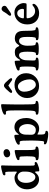

<svg xmlns="http://www.w3.org/2000/svg" viewBox="1344 -2098 941 3670"><g transform="rotate(-90 1815.0 -262.5)"><path d="M31.7 -220.2Q31.7 -271.5 50 -316.2Q68.4 -360.8 98.6 -391.1Q128.9 -421.4 168.2 -438.7Q207.5 -456.1 249.5 -456.1Q298.3 -456.1 340.8 -424.3Q344.2 -422.4 348.4 -419.4Q352.5 -416.5 354.5 -415.3Q356.4 -414.1 358.6 -413.1Q360.8 -412.1 363.3 -412.1Q370.1 -412.1 370.1 -424.8V-471.7Q370.1 -601.1 364.3 -621.1Q360.4 -632.3 347.7 -633.8Q343.8 -634.3 333.7 -631.8Q323.7 -629.4 315.9 -630.4Q308.6 -630.9 304 -636.2Q299.3 -641.6 299.3 -651.4Q299.3 -662.1 307.1 -669.4Q314.9 -676.8 333 -683.1Q363.8 -694.3 408.7 -703.6Q453.6 -712.9 474.1 -712.9Q489.3 -712.9 489.3 -692.4Q489.3 -689 486.3 -616.5Q483.4 -543.9 483.4 -446.8V-301.8Q483.4 -237.8 484.1 -171.9Q484.9 -106 484.9 -104.5Q484.9 -90.8 490.2 -80.1Q495.6 -69.3 505.4 -67.4Q514.2 -65.9 522.5 -68.8Q530.8 -71.8 537.6 -70.8Q554.2 -67.4 554.2 -49.3Q554.2 -27.3 490.7 -5.9Q438 17.1 396.5 17.1Q382.8 17.1 378.7 13.2Q374.5 9.3 374 -4.4Q374 -9.8 373.8 -19.5Q373.5 -29.3 373.5 -35.6Q373.5 -62.5 360.4 -62.5Q357.9 -62.5 355.2 -60.8Q352.5 -59.1 350.3 -56.6Q348.1 -54.2 343.3 -48.3Q338.4 -42.5 334 -37.6Q287.6 12.7 222.2 12.7Q165.5 12.7 121.6 -19.3Q77.6 -51.3 54.7 -104Q31.7 -156.7 31.7 -220.2ZM266.6 -57.6Q310.1 -57.6 339.6 -109.4Q369.1 -161.1 370.1 -232.4L371.1 -276.4Q371.6 -327.6 344.2 -362.3Q316.9 -397 266.6 -397Q219.7 -397 187.5 -354Q155.3 -311 155.3 -236.3Q155.3 -160.2 186.5 -108.9Q217.8 -57.6 266.6 -57.6Z M642.6 -599.1Q642.6 -630.4 670.4 -648.4Q698.2 -666.5 733.9 -666.5Q763.2 -666.5 781.5 -650.4Q799.8 -634.3 799.8 -607.9Q799.8 -577.1 772.7 -557.9Q745.6 -538.6 708.5 -538.6Q680.7 -538.6 661.6 -555.2Q642.6 -571.8 642.6 -599.1ZM663.1 -203.6V-235.8Q663.1 -310.5 659.4 -333.7Q655.8 -356.9 641.6 -360.4Q633.3 -362.3 621.6 -361.6Q609.9 -360.8 606 -361.8Q589.8 -365.7 589.8 -382.3Q589.8 -395 598.6 -402.3Q607.4 -409.7 633.8 -420.9Q660.2 -432.1 703.6 -442.1Q747.1 -452.1 766.1 -452.1Q775.9 -452.1 779.3 -447.3Q782.7 -442.4 782.7 -430.7Q782.7 -425.8 782.5 -383.3Q782.2 -340.8 782.2 -252V-208.5Q782.2 -100.6 790 -74.7Q794.9 -57.1 809.6 -54.7Q814.9 -53.7 823 -53.2Q831.1 -52.7 835.4 -51.3Q849.6 -46.4 849.6 -31.7Q849.6 -10.7 819.8 -0.7Q790 9.3 717.8 9.3Q646.5 9.3 617.2 1.2Q587.9 -6.8 587.9 -27.3Q587.9 -45.4 600.1 -48.8Q605 -50.3 614 -50.5Q623 -50.8 627 -51.8Q634.3 -53.2 641.4 -59.1Q648.4 -64.9 651.4 -73.2Q663.1 -106 663.1 -203.6Z M963.9 -106V-168.5Q963.9 -248.5 961.2 -288.1Q958.5 -327.6 953.1 -341.8Q947.8 -356 936.5 -357.4Q927.2 -358.9 917.5 -356.7Q907.7 -354.5 902.3 -355.5Q884.8 -357.9 884.8 -376Q884.8 -386.7 890.6 -394.8Q896.5 -402.8 911.6 -412.1Q937.5 -429.7 983.2 -444.3Q1028.8 -459 1050.8 -459Q1073.7 -459 1073.7 -437Q1073.7 -431.6 1074 -419.2Q1074.2 -406.7 1074.2 -397.9Q1074.2 -383.8 1075.4 -377.2Q1076.7 -370.6 1079.6 -371.1Q1083 -371.1 1098.1 -393.1Q1119.1 -422.9 1150.4 -440.2Q1181.6 -457.5 1216.3 -457.5Q1275.9 -457.5 1316.9 -427Q1357.9 -396.5 1376.5 -346.2Q1395 -295.9 1395 -229.5Q1395 -167 1369.1 -111.1Q1343.3 -55.2 1296.4 -20.3Q1249.5 14.6 1193.8 14.6Q1140.6 14.6 1103.5 -8.8Q1087.9 -18.6 1084 -18.6Q1078.1 -18.6 1078.1 8.3Q1078.1 90.3 1084.5 107.4Q1091.8 127.9 1112.8 131.8Q1116.2 132.8 1123.8 134Q1131.3 135.3 1134.3 135.7Q1150.4 138.2 1150.4 155.3Q1150.4 170.9 1134.3 179.4Q1118.2 188 1088.9 188Q1038.1 188 985.8 176.3Q935.1 166.5 912.8 154.5Q890.6 142.6 890.6 126Q890.6 117.2 895 111.8Q899.4 106.4 906.7 105.5Q912.6 104.5 921.1 107.7Q929.7 110.8 935.1 110.4Q950.7 108.4 954.1 78.1Q963.9 -21 963.9 -106ZM1169.4 -49.3Q1217.3 -49.3 1248 -94.5Q1278.8 -139.6 1278.8 -206.5Q1278.8 -274.9 1248.8 -322.3Q1218.8 -369.6 1167 -369.6Q1126 -369.6 1101.3 -331.5Q1076.7 -293.5 1076.2 -231.4L1075.2 -131.8Q1074.7 -91.8 1097.9 -70.6Q1121.1 -49.3 1169.4 -49.3Z M1540 -295.4V-437.5Q1540 -546.4 1534.9 -581.5Q1529.8 -616.7 1512.2 -620.1Q1503.4 -622.1 1491.9 -620.4Q1480.5 -618.7 1477.1 -619.1Q1458.5 -621.6 1458.5 -640.6Q1458.5 -652.3 1465.3 -658.9Q1472.2 -665.5 1490.7 -674.8Q1518.6 -689.9 1566.9 -701.2Q1615.2 -712.4 1640.6 -712.4Q1650.9 -712.4 1655 -707.8Q1659.2 -703.1 1659.2 -690.9Q1659.2 -680.2 1656.5 -600.8Q1653.8 -521.5 1653.8 -438.5V-301.8Q1653.8 -96.7 1663.6 -69.8Q1668.5 -55.2 1684.1 -52.7Q1689.9 -51.8 1697.5 -51.3Q1705.1 -50.8 1709 -50.3Q1722.2 -46.4 1722.2 -33.7Q1722.2 -13.7 1694.1 -3.2Q1666 7.3 1592.3 7.3Q1517.1 7.3 1487.5 -0.2Q1458 -7.8 1458 -27.3Q1458 -46.4 1473.1 -48.8Q1477.5 -49.8 1486.6 -49.3Q1495.6 -48.8 1499.5 -49.8Q1506.8 -50.8 1514.4 -56.4Q1522 -62 1525.4 -71.3Q1540 -109.9 1540 -295.4Z M1965.3 -540.5Q1959.5 -536.6 1950.9 -530.3Q1942.4 -523.9 1938.5 -521Q1934.6 -518.1 1928.7 -514.2Q1922.9 -510.3 1919.7 -508.5Q1916.5 -506.8 1912.6 -504.9Q1908.7 -502.9 1905.5 -502.2Q1902.3 -501.5 1899.4 -501.5Q1888.2 -501.5 1881.3 -506.1Q1874.5 -510.7 1874.5 -519.5Q1874.5 -532.7 1891.1 -552.7L1950.7 -619.6Q1970.7 -639.6 1985.4 -648.7Q2000 -657.7 2015.6 -657.7Q2042.5 -657.7 2072.3 -627.9L2133.8 -561Q2156.7 -535.2 2156.7 -519.5Q2156.7 -501.5 2131.8 -501.5Q2128.4 -501.5 2124.3 -502.7Q2120.1 -503.9 2116.7 -505.6Q2113.3 -507.3 2106.9 -511.5Q2100.6 -515.6 2096.4 -518.6Q2092.3 -521.5 2082.5 -528.6Q2072.8 -535.6 2065.9 -540.5Q2027.8 -568.8 2015.6 -574.2Q2003.4 -568.8 1965.3 -540.5ZM1776.4 -216.3Q1776.4 -316.9 1848.6 -386.5Q1920.9 -456.1 2029.8 -456.1Q2127 -456.1 2189 -394.3Q2251 -332.5 2251 -232.9Q2251 -128.9 2180.9 -57.9Q2110.8 13.2 2005.9 13.2Q1907.2 13.2 1841.8 -52Q1776.4 -117.2 1776.4 -216.3ZM2029.8 -48.8Q2073.2 -48.8 2103.3 -82.5Q2133.3 -116.2 2133.3 -166.5Q2133.3 -217.3 2116.9 -268.3Q2100.6 -319.3 2068.6 -355.2Q2036.6 -391.1 1998 -391.1Q1956.1 -391.1 1927 -357.4Q1897.9 -323.7 1897.9 -271Q1897.9 -218.8 1914.6 -168Q1931.2 -117.2 1962.2 -83Q1993.2 -48.8 2029.8 -48.8Z M2378.9 -212.4V-248Q2378.9 -294.9 2376.5 -317.1Q2374 -339.4 2369.4 -347.2Q2364.7 -355 2354.5 -357.4Q2345.7 -359.4 2334.2 -358.9Q2322.8 -358.4 2318.4 -359.9Q2302.2 -363.3 2302.2 -380.4Q2302.2 -391.1 2309.1 -398.2Q2315.9 -405.3 2335 -414.6Q2363.8 -427.7 2404.8 -439.9Q2445.8 -452.1 2470.2 -452.1Q2480.5 -452.1 2484.6 -447.5Q2488.8 -442.9 2488.8 -431.6Q2488.8 -422.4 2490 -404.3Q2491.2 -386.2 2491.2 -369.1Q2491.2 -348.1 2500 -348.1Q2501.5 -348.1 2502.9 -348.6Q2504.4 -349.1 2505.6 -350.1Q2506.8 -351.1 2507.8 -352.3Q2508.8 -353.5 2510 -355.7Q2511.2 -357.9 2512.2 -359.6Q2513.2 -361.3 2514.9 -364.5Q2516.6 -367.7 2517.6 -369.6Q2539.6 -409.2 2569.8 -429.7Q2600.1 -450.2 2651.9 -450.2Q2699.2 -450.2 2720.7 -436Q2742.2 -421.9 2754.9 -396.5Q2755.4 -396 2755.9 -394.5Q2760.7 -385.3 2762.7 -381.3Q2764.6 -377.4 2767.6 -373Q2770.5 -368.7 2772.7 -367.2Q2774.9 -365.7 2777.3 -365.7Q2785.2 -365.7 2795.9 -383.3Q2837.4 -450.2 2913.1 -450.2Q2994.1 -450.2 3031.2 -399.9Q3051.3 -372.6 3056.6 -333.5Q3062 -294.4 3062 -211.4Q3062 -106.9 3071.8 -73.7Q3076.2 -57.1 3090.3 -52.7Q3095.7 -51.3 3103.5 -50.8Q3111.3 -50.3 3115.2 -49.3Q3129.4 -45.4 3129.4 -31.7Q3129.4 -20 3121.1 -12Q3112.8 -3.9 3084.5 1.7Q3056.2 7.3 3006.8 7.3Q2936 7.3 2909.2 0Q2882.3 -7.3 2882.3 -27.3Q2882.3 -44.9 2893.6 -46.9Q2896.5 -47.4 2905 -47.1Q2913.6 -46.9 2917 -48.3Q2921.9 -49.8 2924.6 -51.3Q2927.2 -52.7 2930.2 -57.1Q2933.1 -61.5 2935.1 -68.4Q2945.3 -98.6 2945.3 -210.9Q2945.3 -251 2942.4 -277.3Q2939.5 -303.7 2931.4 -325.9Q2923.3 -348.1 2907.2 -358.6Q2891.1 -369.1 2866.2 -369.1Q2828.6 -369.1 2802.5 -324.5Q2776.4 -279.8 2776.4 -211.4Q2776.4 -106.9 2786.1 -73.7Q2791 -56.6 2804.7 -52.7Q2810.5 -51.3 2818.1 -50.8Q2825.7 -50.3 2829.6 -49.3Q2843.3 -45.4 2843.3 -31.7Q2843.3 -20 2835 -12Q2826.7 -3.9 2798.3 1.7Q2770 7.3 2720.7 7.3Q2649.9 7.3 2623 0Q2596.2 -7.3 2596.2 -27.3Q2596.2 -44.9 2607.9 -46.9Q2610.8 -47.4 2619.9 -47.1Q2628.9 -46.9 2631.8 -48.3Q2638.7 -50.3 2642.8 -54.2Q2647 -58.1 2649.4 -68.4Q2662.6 -107.4 2662.6 -210.9Q2662.6 -250.5 2659.9 -277.1Q2657.2 -303.7 2650.1 -325.9Q2643.1 -348.1 2629.4 -358.6Q2615.7 -369.1 2594.2 -369.1Q2552.7 -369.1 2525.1 -325.2Q2497.6 -281.2 2497.6 -215.8Q2497.6 -193.8 2495.8 -157.2Q2494.1 -120.6 2493.7 -105Q2493.2 -89.4 2495.6 -70.8Q2499.5 -52.7 2514.2 -50.3Q2519.5 -49.3 2526.9 -48.6Q2534.2 -47.9 2538.1 -46.4Q2543 -45.4 2546.6 -40.8Q2550.3 -36.1 2550.3 -30.3Q2550.3 -9.3 2523.7 -1Q2497.1 7.3 2423.3 7.3Q2357.9 7.3 2330.6 -1.7Q2303.2 -10.7 2303.2 -29.8Q2303.2 -44.4 2314.9 -47.4Q2319.3 -48.8 2329.6 -48.8Q2339.8 -48.8 2344.2 -49.8Q2361.3 -54.2 2367.2 -71.8Q2378.9 -103 2378.9 -212.4Z M3453.1 -564Q3426.3 -544.9 3417 -538.6Q3407.7 -532.2 3395.3 -526.4Q3382.8 -520.5 3373 -520.5Q3362.3 -520.5 3356 -526.1Q3349.6 -531.7 3349.6 -541.5Q3349.6 -545.9 3351.1 -550.5Q3352.5 -555.2 3354.2 -558.8Q3356 -562.5 3360.6 -568.8Q3365.2 -575.2 3368.2 -578.9Q3371.1 -582.5 3378.7 -591.6Q3386.2 -600.6 3390.1 -605.5Q3402.8 -621.6 3414.6 -643.1Q3426.3 -664.6 3432.1 -672.4Q3455.6 -703.1 3481.4 -703.1Q3504.4 -703.1 3522 -687.5Q3539.6 -671.9 3539.6 -648.4Q3539.6 -627.9 3524.4 -613.3Q3514.2 -604.5 3490 -589.1Q3465.8 -573.7 3453.1 -564ZM3414.6 -457.5Q3455.1 -457.5 3489.7 -440.2Q3524.4 -422.9 3546.1 -396.2Q3567.9 -369.6 3579.8 -338.9Q3591.8 -308.1 3591.8 -279.3Q3591.8 -262.7 3586.4 -237.8Q3583.5 -225.1 3559.1 -225.1L3327.1 -226.1Q3313 -226.1 3307.1 -222.7Q3301.3 -219.2 3301.3 -210.9Q3301.3 -195.3 3305.7 -177.7Q3318.8 -127 3354 -94.7Q3389.2 -62.5 3439.9 -62.5Q3463.4 -62.5 3484.9 -70.6Q3506.3 -78.6 3518.3 -88.1Q3530.3 -97.7 3541.3 -105.7Q3552.2 -113.8 3557.6 -113.8Q3566.4 -113.8 3571.8 -107.2Q3577.1 -100.6 3577.1 -88.4Q3577.1 -75.7 3564 -58.3Q3550.8 -41 3528.6 -24.7Q3506.3 -8.3 3471.4 2.9Q3436.5 14.2 3398.4 14.2Q3299.8 14.2 3241.7 -47.4Q3183.6 -108.9 3183.6 -211.4Q3183.6 -320.3 3249.3 -388.9Q3314.9 -457.5 3414.6 -457.5ZM3463.4 -275.4Q3472.2 -275.4 3476.8 -283Q3481.4 -290.5 3481.4 -299.3Q3481.4 -340.8 3459 -372.6Q3436.5 -404.3 3396.5 -404.3Q3334 -404.3 3308.1 -330.6Q3300.8 -308.6 3300.8 -288.6Q3300.8 -280.3 3307.9 -278.3Q3314.9 -276.4 3333 -276.4Z"/></g></svg>

Font: Cooper* SemiBold
Style: Regular
Weight: 600
Designer: Owen Earl
Foundry: indestructible type*
Version: Version 0.001